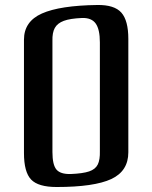

<svg xmlns="http://www.w3.org/2000/svg" viewBox="-20 -735 610 769"><path d="M207 14Q357 14 426 -18Q494 -50 494 -125V-579Q494 -653 466 -684.5Q438 -716 370 -715Q220 -713 148 -681Q76 -649 76 -576V-122Q76 -46 104.5 -16Q133 14 207 14ZM263 -38Q222 -37 206 -56Q190 -75 190 -126V-571Q189 -604 199.5 -623Q210 -642 235.5 -651.5Q261 -661 309 -663Q347 -664 363.5 -640.5Q380 -617 380 -565V-130Q381 -95 371.5 -76Q362 -57 337 -48.5Q312 -40 263 -38Z"/></svg>

Font: Federant
Style: Regular
Weight: 400
Designer: Olexa M. Volochay, Alexei Vanyashin, Otto Ludwig Naegele
Foundry: Cyreal (www.cyreal.org)
Version: Version 1.011; ttfautohint (v1.4.1)